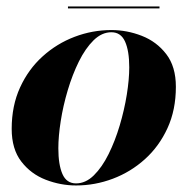

<svg xmlns="http://www.w3.org/2000/svg" viewBox="-20 -563 593 593"><path d="M189.9 -543H472.6V-537.1H189.9ZM214.8 9.8Q167 9.8 121.2 -7.9Q75.4 -25.6 45.8 -64.1Q16.1 -102.5 16.1 -165Q16.1 -236.3 41.9 -292.7Q67.6 -349.1 111.6 -388.8Q155.5 -428.5 210.4 -449.3Q265.4 -470.2 324 -470.2Q372.1 -470.2 417.8 -452.4Q463.6 -434.6 493.4 -396Q523.2 -357.4 523.2 -294.9Q523.2 -223.6 497.3 -167.2Q471.4 -110.8 427.5 -71.3Q383.5 -31.7 328.5 -11Q273.4 9.8 214.8 9.8ZM214.8 3.4Q244.6 3.4 269.9 -21.5Q295.2 -46.4 315.3 -86.9Q335.4 -127.4 349.7 -175.4Q364 -223.4 371.6 -270.6Q379.2 -317.9 379.2 -355Q379.2 -406 366.2 -434.7Q353.3 -463.4 324 -463.4Q294.4 -463.4 269 -438.5Q243.7 -413.6 223.6 -373Q203.6 -332.5 189.3 -284.5Q175 -236.6 167.6 -189.3Q160.2 -142.1 160.2 -105Q160.2 -54.2 172.9 -25.4Q185.5 3.4 214.8 3.4Z"/></svg>

Font: Bodoni* 36
Style: Bold Italic
Weight: 700
Italic angle: -13°
Version: Version 2.000; ttfautohint (v1.8.1)